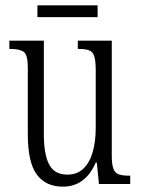

<svg xmlns="http://www.w3.org/2000/svg" viewBox="-20 -688 526 718"><path d="M215 10Q151 10 117.5 -35.5Q84 -81 84 -185V-435Q84 -482 69.5 -493.5Q55 -505 19 -505H15V-536H144V-186Q144 -110 164 -72.5Q184 -35 232 -35Q269 -35 292.5 -58Q316 -81 327 -120.5Q338 -160 338 -210V-424Q338 -460 332.5 -477.5Q327 -495 313 -500Q299 -505 274 -505H271V-536H398V-105Q398 -72 404.5 -56Q411 -40 425.5 -35.5Q440 -31 464 -31H467V0H350L342 -80H338Q299 10 215 10ZM120 -624V-668H345V-624Z"/></svg>

Font: Noto Serif Tamil ExtraCondensed Light
Style: Regular
Weight: 300
Width: 2
Designer: Indian Type Foundry, Tom Grace, and the Monotype Design Team
Foundry: Monotype Imaging Inc.
Version: Version 2.004; ttfautohint (v1.8.4.7-5d5b)